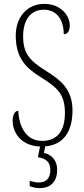

<svg xmlns="http://www.w3.org/2000/svg" viewBox="-20 -744 433 988"><path d="M184 224C241 224 274 191 274 130C274 76 241 50 206 43L213 9C303 2 353 -63 353 -175C353 -286 292 -332 214 -381C134 -431 99 -468 99 -557C99 -637 134 -694 206 -694C273 -694 308 -641 308 -568C326 -568 339 -581 339 -613C339 -664 293 -724 208 -724C117 -724 61 -653 61 -561C61 -445 114 -394 188 -348C277 -292 314 -260 314 -162C314 -68 273 -19 196 -19C115 -19 78 -91 74 -174C54 -174 45 -146 45 -124C45 -62 87 6 186 10L175 65C216 71 239 90 239 130C239 175 216 195 180 195C167 195 151 192 133 187V214C151 221 168 224 184 224Z"/></svg>

Font: Noto Serif Tamil ExtraCondensed ExtraLight
Style: Regular
Weight: 200
Width: 2
Designer: Indian Type Foundry, Tom Grace, and the Monotype Design Team
Foundry: Monotype Imaging Inc.
Version: Version 2.004